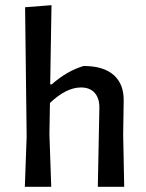

<svg xmlns="http://www.w3.org/2000/svg" viewBox="-20 -722 565 742"><path d="M303 -467Q380 -467 419.5 -432Q459 -397 458 -332L456 -202L460 0H358L364 -303Q365 -341 346.5 -362.5Q328 -384 293 -384Q236 -384 173 -324L171 -203L178 0H76L83 -194L77 -694L179 -702L174 -396H180Q239 -448 303 -467Z"/></svg>

Font: Alegreya Sans Medium
Style: Regular
Weight: 500
Designer: Juan Pablo del Peral
Foundry: Huerta Tipografica
Version: Version 2.007